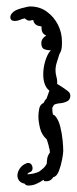

<svg xmlns="http://www.w3.org/2000/svg" viewBox="-20 -564 238 595"><path d="M68 11Q60 11 56 5Q45 3 39.5 -4Q34 -11 34 -20Q34 -31 41.5 -42Q49 -53 62 -58Q64 -59 67 -59Q74 -59 77.5 -54Q81 -49 81 -43Q81 -33 72 -30Q69 -29 67.5 -27.5Q66 -26 64 -24Q83 -24 101 -32Q108 -37 114 -42.5Q120 -48 122 -52Q123 -53 125 -57Q125 -65 126.5 -73.5Q128 -82 135 -92Q134 -95 134 -98.5Q134 -102 132 -106Q131 -113 129 -119Q127 -125 125 -132Q109 -146 104 -167Q99 -188 99 -203Q99 -214 101.5 -227Q104 -240 115 -245Q119 -254 124 -258L133 -283Q123 -291 118.5 -304Q114 -317 114 -333Q114 -354 120 -374Q126 -394 134 -404L138 -408Q127 -408 117.5 -411.5Q108 -415 108 -431Q108 -444 122 -453L123 -454Q114 -458 111 -465Q108 -472 109 -481V-482H108L104 -483Q86 -485 83 -502Q80 -502 77 -501Q74 -500 71 -500Q64 -500 57 -507Q50 -506 42 -502.5Q34 -499 26 -499Q12 -499 12 -511Q12 -518 19.5 -525.5Q27 -533 45 -538Q53 -540 61 -542Q69 -544 73 -544Q103 -544 125 -528Q147 -512 159.5 -487.5Q172 -463 172 -435V-428Q172 -417 170 -409.5Q168 -402 164 -396Q160 -383 156 -370.5Q152 -358 152 -346Q152 -336 155 -325.5Q158 -315 157 -304Q164 -300 171.5 -295Q179 -290 186 -285L191 -281Q196 -277 197 -273Q198 -269 198 -268Q198 -255 188 -250Q178 -245 166 -244Q154 -243 147 -239Q146 -236 142 -230Q142 -225 142.5 -219.5Q143 -214 144 -209Q147 -208 149.5 -206Q152 -204 153 -202Q162 -191 167 -170.5Q172 -150 174 -129.5Q176 -109 176 -96Q176 -89 172.5 -70Q169 -51 162.5 -34Q156 -17 145 -15Q141 -8 134 -4.5Q127 -1 116 -3V-7L112 -5Q102 2 91 6.5Q80 11 68 11Z"/></svg>

Font: RU Serius
Style: Regular
Weight: 400
Designer: Robert E. Leuschke
Foundry: Robert E. Leuschke
Version: Version 1.011; ttfautohint (v1.8.3)